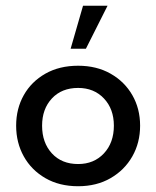

<svg xmlns="http://www.w3.org/2000/svg" viewBox="-20 -636 541 666"><path d="M251 10Q186 10 137.5 -18Q89 -46 62.5 -93.5Q36 -141 36 -200Q36 -259 62.5 -306Q89 -353 137.5 -380.5Q186 -408 251 -408Q315 -408 363.5 -380.5Q412 -353 439 -306Q466 -259 466 -200Q466 -141 439 -93.5Q412 -46 363.5 -18Q315 10 251 10ZM251 -67Q306 -67 340.5 -104Q375 -141 375 -200Q375 -258 340.5 -294.5Q306 -331 251 -331Q194 -331 160 -294.5Q126 -258 126 -200Q126 -141 160 -104Q194 -67 251 -67ZM225 -467 268 -616H353L278 -467Z"/></svg>

Font: Rokkitt Medium
Style: Regular
Weight: 500
Version: Version 3.103